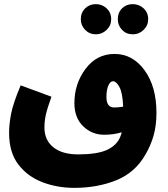

<svg xmlns="http://www.w3.org/2000/svg" viewBox="-20 -721 812 929"><path d="M622 -555Q653 -555 675 -576.5Q697 -598 697 -628Q697 -660 675 -680.5Q653 -701 622 -701Q591 -701 570.5 -680.5Q550 -660 550 -628Q550 -598 570.5 -576.5Q591 -555 622 -555ZM444 -555Q474 -555 496 -576.5Q518 -598 518 -628Q518 -660 496 -680.5Q474 -701 444 -701Q413 -701 392 -680.5Q371 -660 371 -628Q371 -598 392 -576.5Q413 -555 444 -555ZM532 -201Q495 -201 495 -252Q495 -285 504 -306.5Q513 -328 527 -328Q542 -328 557.5 -300.5Q573 -273 576 -205Q554 -201 532 -201ZM339 188Q452 188 543 151Q634 114 683 28Q709 -16 723 -64.5Q737 -113 737 -175Q737 -302 679.5 -381Q622 -460 534 -460Q448 -460 394 -388Q340 -316 340 -222Q340 -151 382.5 -110Q425 -69 484 -69Q530 -69 569 -81Q566 -69 561 -57Q544 -17 497 4.5Q450 26 358 26Q281 26 238 -8.5Q195 -43 195 -104Q195 -134 201.5 -164.5Q208 -195 229 -253L80 -308Q43 -220 33.5 -169.5Q24 -119 24 -78Q24 16 68.5 74.5Q113 133 185 160.5Q257 188 339 188Z"/></svg>

Font: Noto Sans Arabic Condensed Black
Style: Regular
Weight: 900
Width: 3
Designer: Nadine Chahine
Foundry: Monotype Imaging Inc.
Version: 1.001